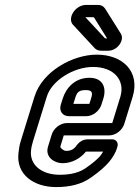

<svg xmlns="http://www.w3.org/2000/svg" viewBox="-20 -729 566 780"><path d="M190 -182 175 -133C162 -90 202 -66 234 -66C274 -66 308 -87 329 -113H399C395 -107 391 -100 386 -94C375 -82 357 -66 328 -46C305 -30 272 -19 223 -19C148 -19 100 -60 106 -117C107 -129 110 -142 114 -155L170 -336C190 -402 279 -457 358 -457C443 -457 489 -403 469 -336L436 -229H251C225 -229 198 -208 190 -182ZM485 -226 519 -336C550 -439 478 -507 373 -507C276 -507 152 -440 120 -336L64 -155C59 -140 57 -123 55 -107C45 -20 117 31 208 31C263 31 311 20 350 -8C383 -31 407 -52 423 -71C436 -87 449 -106 455 -127L457 -133C462 -149 452 -163 436 -163H337C315 -163 300 -151 289 -135C282 -126 271 -116 249 -116C238 -116 225 -128 225 -133L239 -179H424C450 -179 477 -200 485 -226ZM260 -257H331C357 -257 384 -278 392 -304L400 -329C413 -372 399 -413 343 -413C284 -413 248 -371 235 -329L227 -304C219 -278 234 -257 260 -257ZM328 -363C354 -363 358 -354 350 -329L343 -307H278L285 -329C292 -353 299 -363 328 -363ZM408 -573C407 -573 406 -574 406 -574L327 -659H359C360 -659 362 -658 362 -658L415 -573ZM391 -523H420C457 -523 487 -566 471 -592L407 -694C399 -705 391 -709 377 -709H330C285 -709 253 -655 276 -629L365 -533C371 -527 379 -523 391 -523Z"/></svg>

Font: DIN Rundschrift
Style: BreitKontKu
Weight: 400
Width: 7
Version: Version 1.027